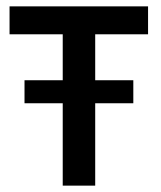

<svg xmlns="http://www.w3.org/2000/svg" viewBox="-20 -583 505 603"><path d="M10 -475.3V-563H445V-475.3ZM57 -258.7V-331H398.7V-258.7ZM279 -545V0H177V-545Z"/></svg>

Font: Darker Grotesque Light
Style: Regular
Weight: 300
Designer: Gabriel Lam
Foundry: TypeRant
Version: Version 1.000;gftools[0.9.28]